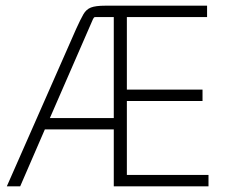

<svg xmlns="http://www.w3.org/2000/svg" viewBox="-20 -655 793 675"><path d="M51 0H4L248 -554Q263 -587 273 -604.5Q283 -622 299.5 -628.5Q316 -635 350 -635H708V-595H416L426 -605V-329L416 -340H692V-300H416L426 -310V-30L416 -40H713V0H380V-210L390 -200H128L142 -210ZM307 -588 151 -230 145 -240H390L380 -230V-605L390 -595H316Q312 -595 310.5 -593.5Q309 -592 307 -588Z"/></svg>

Font: Gemunu Libre ExtraLight ExtraLight
Style: Regular
Weight: 250
Version: Version 1.100